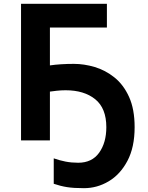

<svg xmlns="http://www.w3.org/2000/svg" viewBox="-20 -734 774 1004"><path d="M323 -262Q300 -262 277 -259.5Q254 -257 241 -255V0H90V-714H539V-590H241V-392Q268 -396 300 -398Q332 -400 366 -400Q420 -400 475.5 -383.5Q531 -367 578.5 -329Q626 -291 655 -227Q684 -163 684 -69Q684 36 646.5 107Q609 178 548.5 214Q488 250 419 250Q365 250 330.5 244.5Q296 239 261 227V94Q292 105 323 111Q354 117 389 117Q461 117 498.5 64.5Q536 12 536 -69Q536 -168 478 -215Q420 -262 323 -262Z"/></svg>

Font: Noto Sans
Style: Bold
Weight: 700
Designer: Monotype Design Team
Foundry: Monotype Imaging Inc.
Version: Version 2.000;GOOG;noto-source:20170915:90ef993387c0; ttfaut